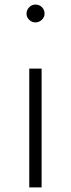

<svg xmlns="http://www.w3.org/2000/svg" viewBox="-20 -820 311 840"><path d="M96 -760Q96 -776 107.5 -788Q119 -800 135 -800Q152 -800 163.5 -788.5Q175 -777 175 -760Q175 -745 163 -733.5Q151 -722 135 -722Q119 -722 107.5 -733.5Q96 -745 96 -760ZM108 -520H162V0H108Z"/></svg>

Font: Martel Sans ExtraLight
Style: Regular
Weight: 275
Designer: Dan Reynolds and Mathieu Réguer
Foundry: Dan Reynolds and Mathieu Réguer
Version: Version 1.002; ttfautohint (v1.1) -l 5 -r 5 -G 72 -x 0 -D la